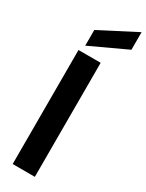

<svg xmlns="http://www.w3.org/2000/svg" viewBox="-252 -1013 801 1050"><g transform="rotate(30 149.0 -488.5)"><path d="M48 0V-720H188V0ZM68 -759V-858L298 -977V-866Z"/></g></svg>

Font: Host Grotesk Black
Style: Regular
Weight: 900
Designer: Doğukan Karapınar based on Poppins by Indian Type Foundry, Jonny Pinhorn
Foundry: Element Type
Version: Version 1.000; ttfautohint (v1.8.4.7-5d5b);gftools[0.9.33]